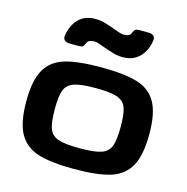

<svg xmlns="http://www.w3.org/2000/svg" viewBox="-119 -941 1039 1065"><g transform="rotate(15 400.0 -408.0)"><path d="M46.9 -284.2Q46.9 -404.2 82.3 -466.2Q117.8 -528.2 192 -550.7Q266.2 -573.2 400.2 -573.2Q534.2 -573.2 608.4 -550.7Q682.6 -528.2 718.1 -466.2Q753.5 -404.2 753.5 -284.2Q753.5 -162.3 718.1 -99.2Q682.6 -36 608.2 -12.6Q533.8 10.7 400.2 10.7Q266.6 10.7 192.2 -12.6Q117.8 -36 82.3 -99.2Q46.9 -162.3 46.9 -284.2ZM400.2 -454.1Q315.4 -454.1 276.5 -440.5Q237.5 -427 224.2 -392.5Q210.9 -358.1 210.9 -284.2Q210.9 -206.6 224.2 -171.1Q237.5 -135.5 276.1 -122Q314.7 -108.4 400.2 -108.4Q485.6 -108.4 524.3 -122Q562.9 -135.5 576.2 -171.1Q589.5 -206.6 589.5 -284.2Q589.5 -358.1 576.2 -392.5Q562.9 -427 523.9 -440.5Q485 -454.1 400.2 -454.1ZM159.5 -690.6Q168.3 -751.5 204 -787.8Q239.7 -824.2 300.6 -824.2Q327.5 -824.2 355 -816.6Q382.4 -809 418.3 -795.5Q441.1 -787.2 452.1 -783.7Q463.2 -780.3 471 -780.3Q487.6 -780.3 496.9 -783.9Q506.2 -787.6 509.8 -792.5Q513.5 -797.4 516.9 -806.2Q521.3 -816.9 527.4 -822Q533.5 -827.1 549.6 -827.1H604.3Q623.4 -827.1 633.2 -817.4Q643 -807.6 640.4 -792Q631.6 -731.5 595.4 -694.9Q559.2 -658.2 499.3 -658.2Q472.4 -658.2 444.9 -665.8Q417.5 -673.4 381.6 -686.9Q358.8 -695.2 347.8 -698.7Q336.7 -702.1 328.9 -702.1Q311.8 -702.1 302.5 -698.5Q293.3 -694.8 289.4 -689.7Q285.4 -684.6 281.5 -675.8Q277.6 -665.5 271.8 -660.4Q265.9 -655.3 250.3 -655.3H195.6Q176.5 -655.3 166.7 -665.1Q156.9 -675 159.5 -690.6Z"/></g></svg>

Font: Gyrochrome
Style: Regular
Weight: 400
Designer: David Moles
Foundry: David Moles
Version: Version 1.005;Glyphs 3.2.3 (3260)